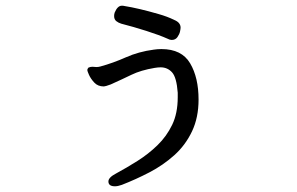

<svg xmlns="http://www.w3.org/2000/svg" viewBox="-20 -587 1040 673"><path d="M380 -531Q380 -537 382 -543Q392 -567 407 -567Q413 -567 416 -566Q466 -558 535 -538Q567 -529 591 -517Q613 -508 613 -490Q613 -486 611 -476.5Q609 -467 602 -457Q595 -447 582 -447Q575 -447 568 -451Q539 -464 493.5 -478.5Q448 -493 405 -504Q395 -507 387.5 -513Q380 -519 380 -531ZM304 -353 318 -352Q325 -352 332 -354Q376 -366 421 -386Q466 -406 519 -413Q532 -415 546 -415Q617 -415 646.5 -365Q676 -315 676 -238Q676 -175 653 -126.5Q630 -78 591 -43Q552 -8 504 17Q456 42 407 61Q393 66 383 66Q360 66 360 49Q360 35 387 21Q424 1 462 -23Q500 -47 532 -78Q564 -109 583.5 -149.5Q603 -190 603 -246V-262Q599 -316 583 -333.5Q567 -351 543 -351Q534 -351 522 -349Q474 -341 441 -325Q408 -309 368 -291Q349 -284 344 -284Q344 -284 344 -284Q323 -284 310.5 -297.5Q298 -311 292 -324.5Q286 -338 286 -341.5Q286 -345 290 -350Q297 -353 304 -353Z"/></svg>

Font: Moon Stars Kai
Style: Bold
Weight: 700
Designer: GuiWonder
Version: Version 1.101